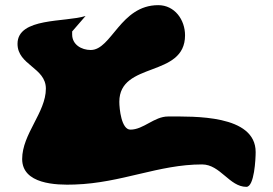

<svg xmlns="http://www.w3.org/2000/svg" viewBox="-20 -773 1059 745"><path d="M312 -711C234 -686 48 -706 48 -603C48 -520 158 -511 158 -429C158 -337 66 -253 66 -156C66 -59 196 -54 270 -57C452 -63 595 -135 764 -135C835 -135 870 -48 936 -48C967 -48 972 -157 972 -183C972 -329 731 -321 632 -321C578 -321 537 -270 486 -270C451 -270 443 -351 443 -378C443 -536 698 -470 698 -636C698 -696 658 -753 594 -753C447 -753 413 -579 332 -579C296 -579 260 -600 260 -639V-651Z"/></svg>

Font: CISF Camouflage Kit
Style: Regular
Weight: 400
Designer: Robert Jablonski, Jasper
Foundry: Cannot Into Space Fonts
Version: Version 1.27